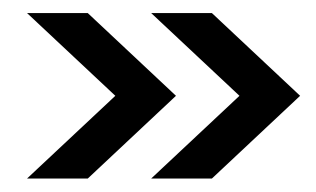

<svg xmlns="http://www.w3.org/2000/svg" viewBox="-20 -353 478 290"><path d="M20.8 -83.3 154.2 -208.3 20.8 -333.3H112.5L245.8 -208.3L112.5 -83.3ZM208.3 -83.3 341.7 -208.3 208.3 -333.3H300L433.3 -208.3L300 -83.3Z"/></svg>

Font: Afacad Flux
Style: Regular
Weight: 400
Designer: Kristian Moeller
Foundry: Dicotype
Version: Version 1.100